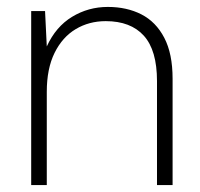

<svg xmlns="http://www.w3.org/2000/svg" viewBox="-20 -534 578 554"><path d="M70 0V-502H110L115 -400Q141 -457 188 -485.5Q235 -514 291 -514Q346 -514 388 -492.5Q430 -471 454 -425Q478 -379 478 -307V0H433V-300Q433 -389 395 -431Q357 -473 285 -473Q237 -473 198.5 -450Q160 -427 137.5 -381.5Q115 -336 115 -269V0Z"/></svg>

Font: DM Sans 16pt ExtraLight
Style: Regular
Weight: 250
Version: Version 4.004;gftools[0.9.30]